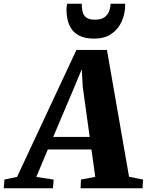

<svg xmlns="http://www.w3.org/2000/svg" viewBox="-100 -1014 790 1034"><path d="M-80 0 -76 -47 -8 -61.5 311.5 -745H476L595 -62L670.5 -47L667.5 0H334L336 -47L413 -61.5L392.5 -209H157.5L95.5 -61L189 -47L185 0ZM186.5 -276.5H383L345.5 -547.5L340.5 -641.5L305 -556ZM408 -806Q359.5 -806 329.5 -820.8Q299.5 -835.5 284.2 -859.2Q269 -883 263.5 -909.5Q258 -936 258 -959.5Q258 -969 259 -977.8Q260 -986.5 261.5 -994H340.5Q340 -970 344.8 -950.5Q349.5 -931 364.8 -919.5Q380 -908 411 -908Q447 -908 465 -922.8Q483 -937.5 489.2 -957.8Q495.5 -978 495.5 -994H574.5Q574.5 -939.5 554.8 -897Q535 -854.5 498 -830.2Q461 -806 408 -806Z"/></svg>

Font: Merriweather 36pt Black
Style: Italic
Weight: 900
Italic angle: -7.8°
Version: Version 2.101